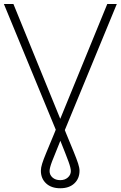

<svg xmlns="http://www.w3.org/2000/svg" viewBox="-57 -748 618 983"><path d="M-37.1 -727.5H11.7L251.5 -139.6L492.2 -727.5H541L274.9 -82L279.8 -69.3Q305.2 -7.8 320.6 29.8Q335.9 67.4 343 89.4Q350.1 111.3 350.1 126Q350.1 166 323.7 190.9Q297.4 215.8 251.5 215.8Q205.6 215.8 179 190.9Q152.3 166 152.3 126Q152.3 110.8 158.7 90.3Q165 69.8 179.9 33.9Q194.8 -2 219.7 -62L228.5 -84ZM252 -27.3Q222.7 43.9 209.7 77.9Q196.8 111.8 196.8 127.9Q196.8 147.5 211.9 160.9Q227.1 174.3 251.5 174.3Q275.4 174.3 290.5 160.6Q305.7 147 305.7 127.9Q305.7 112.3 293.7 79.3Q281.7 46.4 252 -27.3Z"/></svg>

Font: Inter Display ExtraLight
Style: Regular
Weight: 200
Designer: Rasmus Andersson
Foundry: rsms
Version: Version 4.000;git-a52131595